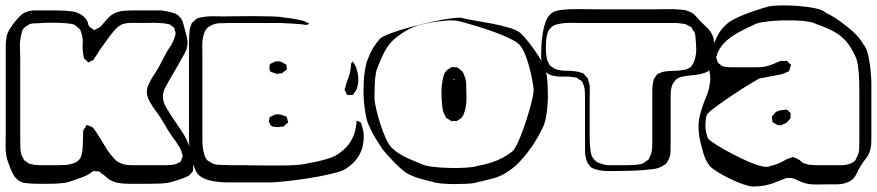

<svg xmlns="http://www.w3.org/2000/svg" viewBox="-29 -604 3206 702"><path d="M596 62Q581 66 559.5 67Q538 68 516 68Q494 68 479 68Q460 68 439.5 68Q419 68 399 64Q391 62 383 58.5Q375 55 367 50Q361 45 355 39.5Q349 34 342 30Q341 28 338 26Q335 24 333 23Q331 22 327 22.5Q323 23 320 22Q319 22 316.5 21.5Q314 21 312 22Q310 23 307.5 24.5Q305 26 303 28Q299 30 295 33Q291 36 286 38Q273 44 259.5 48.5Q246 53 232 58Q217 64 194.5 66Q172 68 149 68Q126 68 111 68Q89 68 65.5 65.5Q42 63 27 45Q22 39 18 31Q14 23 11 16Q6 3 1 -10Q-4 -23 -6 -36Q-9 -55 -8.5 -74.5Q-8 -94 -8 -113V-414Q-8 -426 -8 -438.5Q-8 -451 -6 -462Q-4 -481 5.5 -496Q15 -511 26 -525Q35 -536 45.5 -546.5Q56 -557 69 -561Q83 -566 99 -566Q115 -566 130 -566Q149 -566 168.5 -566Q188 -566 207 -565Q220 -564 233.5 -562.5Q247 -561 259 -555Q269 -551 277 -543.5Q285 -536 290 -527Q292 -523 293 -517Q294 -511 298 -507Q301 -503 309 -499Q310 -498 312 -496Q314 -494 315 -494Q316 -494 320 -496Q322 -498 325 -499Q328 -500 330 -501Q335 -503 338.5 -507Q342 -511 346 -515Q354 -524 362 -533.5Q370 -543 380 -550Q400 -563 424 -564.5Q448 -566 470 -566H534Q544 -566 553.5 -566Q563 -566 572 -564Q587 -562 603 -557.5Q619 -553 629 -541Q637 -532 640 -521Q643 -510 646 -499Q650 -484 654 -468.5Q658 -453 656 -437Q654 -424 647 -410.5Q640 -397 632 -384Q622 -365 611 -347Q600 -329 589 -309Q582 -297 575 -283.5Q568 -270 567 -256Q565 -234 577.5 -213Q590 -192 601 -175Q616 -153 632 -129.5Q648 -106 658 -83Q662 -74 664.5 -64Q667 -54 669 -44Q672 -31 675.5 -17.5Q679 -4 677 9Q677 12 677 16Q677 20 676 23Q675 24 674 24.5Q673 25 672 27Q669 30 666 33.5Q663 37 660 39Q657 41 652.5 42.5Q648 44 645 46Q634 50 622 54Q610 58 596 62ZM611 -91Q593 -114 575 -145.5Q557 -177 540 -199Q530 -213 520 -229.5Q510 -246 508 -264Q507 -281 515.5 -298Q524 -315 533 -329Q549 -352 565 -384.5Q581 -417 597 -439Q607 -457 611 -472Q613 -478 613 -483Q613 -485 612 -488.5Q611 -492 610 -494Q609 -496 609 -499Q609 -502 607 -503Q606 -504 604 -505.5Q602 -507 600 -508Q598 -510 595.5 -512Q593 -514 590 -515Q588 -516 585 -516Q582 -516 580 -517Q573 -519 566 -519Q559 -519 551 -520Q537 -521 523 -520.5Q509 -520 495 -520Q477 -520 457.5 -520.5Q438 -521 420 -516Q405 -511 389 -492.5Q373 -474 358.5 -453Q344 -432 333 -417Q326 -404 318 -394Q317 -392 315.5 -389.5Q314 -387 312 -385Q311 -384 308.5 -383Q306 -382 304 -381Q303 -380 299 -378Q295 -376 293 -376Q292 -377 290 -379.5Q288 -382 286 -383Q285 -385 282 -387Q279 -389 278 -391Q277 -394 276.5 -399Q276 -404 275 -407Q272 -427 273.5 -447.5Q275 -468 267 -487Q266 -489 265.5 -492Q265 -495 263 -497L257 -502Q254 -504 251.5 -507Q249 -510 246 -512Q239 -516 230 -517Q221 -518 213 -519Q191 -521 161.5 -521Q132 -521 109 -519Q102 -519 93.5 -518.5Q85 -518 78 -515Q76 -514 73.5 -512.5Q71 -511 69 -509Q67 -508 64.5 -506.5Q62 -505 60 -503Q53 -496 51 -487Q49 -478 47 -470Q43 -450 44 -428.5Q45 -407 45 -387V-96Q45 -79 45.5 -61.5Q46 -44 54 -28Q56 -26 57 -23Q58 -20 59 -18Q61 -17 63 -16Q65 -15 66 -14Q71 -9 77 -6Q88 -3 98 -1Q110 0 123 0Q136 0 148 0Q165 0 182 0Q199 0 215 -1Q228 -3 241 -7.5Q254 -12 262 -22Q267 -28 269 -36.5Q271 -45 272 -52Q274 -68 274 -83.5Q274 -99 275 -114Q275 -117 275 -121Q275 -125 276 -128Q277 -131 279.5 -134Q282 -137 284 -140Q284 -143 288 -147Q290 -147 294 -145Q298 -143 299 -143Q301 -142 304.5 -141Q308 -140 309 -138Q311 -137 312.5 -135.5Q314 -134 315 -132Q319 -127 322.5 -121.5Q326 -116 329 -111Q338 -98 346 -84Q354 -70 363 -56Q374 -40 387.5 -25Q401 -10 420 -4Q435 0 451 0Q467 0 482 0H575Q586 0 598 -1Q610 -2 620 -7Q622 -9 625.5 -10Q629 -11 631 -13Q633 -15 633.5 -18Q634 -21 635 -23Q636 -25 637.5 -28Q639 -31 639 -33Q639 -35 638 -38.5Q637 -42 636 -44Q633 -57 626 -68Q619 -79 611 -91Z M1294 -145Q1297 -136 1299 -126.5Q1301 -117 1301 -107Q1301 -97 1300 -87.5Q1299 -78 1297 -68Q1284 -20 1241 9Q1232 18 1203.5 26Q1175 34 1138 41Q1101 48 1063.5 53Q1026 58 997.5 60.5Q969 63 960 63H806Q791 63 769.5 61Q748 59 727 52.5Q706 46 693 31Q686 21 681.5 8.5Q677 -4 674 -16Q671 -30 668 -44Q665 -58 663 -72Q662 -83 662 -94.5Q662 -106 662 -117V-400Q662 -422 662 -444Q662 -466 664 -488Q664 -498 669 -511L672 -519Q674 -522 677.5 -524.5Q681 -527 683 -529Q685 -531 686.5 -532.5Q688 -534 689 -535Q696 -539 705.5 -540.5Q715 -542 722 -543Q738 -545 754 -544.5Q770 -544 786 -544Q797 -544 828.5 -544.5Q860 -545 897 -545Q934 -545 965.5 -544Q997 -543 1008 -540Q1043 -537 1079 -528Q1084 -527 1088 -524.5Q1092 -522 1096 -520Q1101 -520 1101 -518Q1101 -517 1099.5 -516.5Q1098 -516 1097 -515Q1093 -512 1087.5 -513Q1082 -514 1076 -515Q1056 -517 1036 -518Q1016 -519 996 -520Q985 -520 959 -520Q933 -520 902.5 -520Q872 -520 846 -520Q820 -520 809 -520Q791 -520 772.5 -519Q754 -518 738 -508Q736 -507 733.5 -505.5Q731 -504 729 -502Q723 -496 719.5 -487.5Q716 -479 714 -471Q710 -452 710.5 -432.5Q711 -413 711 -394V-124Q711 -106 711 -87Q711 -68 715 -50Q717 -42 720 -33Q723 -24 730 -17L737 -13Q743 -9 750 -5Q756 -3 764 -2Q772 -1 779 -1Q798 0 817.5 0Q837 0 856 0Q865 0 887.5 0.5Q910 1 939.5 1Q969 1 998.5 1Q1028 1 1050.5 -0.5Q1073 -2 1082 -4Q1097 -7 1123.5 -12Q1150 -17 1176.5 -26Q1203 -35 1218 -49Q1254 -75 1268 -120Q1270 -128 1271.5 -136Q1273 -144 1274 -152Q1274 -157 1275 -160Q1275 -163 1275 -163Q1276 -163 1276.5 -162.5Q1277 -162 1278 -162Q1280 -161 1283 -160Q1286 -159 1288 -157Q1291 -156 1292 -152.5Q1293 -149 1294 -145ZM971 -338Q969 -339 966 -339.5Q963 -340 961 -341Q958 -344 956 -353Q956 -355 956.5 -361Q957 -367 958 -369Q959 -371 962.5 -372Q966 -373 967 -374Q969 -375 972 -376.5Q975 -378 977 -379Q981 -380 987.5 -380Q994 -380 998 -378Q1002 -378 1007 -373Q1009 -372 1012.5 -371Q1016 -370 1017 -368Q1019 -367 1018.5 -362Q1018 -357 1019 -355Q1019 -354 1020 -352.5Q1021 -351 1020 -350Q1019 -349 1018 -348.5Q1017 -348 1016 -347Q1013 -345 1009.5 -342Q1006 -339 1003 -337Q1002 -336 999.5 -336Q997 -336 995 -336Q987 -334 982 -334Q979 -335 976 -336Q973 -337 971 -338ZM1240 -257Q1239 -258 1238 -261Q1237 -264 1236 -265Q1235 -267 1233.5 -270Q1232 -273 1231 -276Q1231 -278 1232 -281Q1233 -284 1234 -286Q1237 -300 1242 -312Q1247 -324 1250 -337Q1252 -345 1253 -354Q1254 -363 1255 -373Q1256 -373 1258 -376Q1260 -379 1260 -379Q1261 -379 1262.5 -376Q1264 -373 1265 -373Q1273 -361 1275 -351Q1280 -336 1281 -320Q1282 -304 1278 -288Q1277 -284 1275.5 -279.5Q1274 -275 1271 -271Q1269 -268 1266 -263.5Q1263 -259 1261 -257Q1259 -256 1255 -256.5Q1251 -257 1249 -257Q1248 -257 1244.5 -256.5Q1241 -256 1240 -257ZM954 -159Q954 -162 956 -170Q956 -175 957 -175Q958 -177 961.5 -178Q965 -179 967 -180Q969 -182 972 -183.5Q975 -185 977 -185Q985 -187 993.5 -185.5Q1002 -184 1009 -181Q1011 -180 1014 -179.5Q1017 -179 1018 -177Q1020 -176 1021 -170.5Q1022 -165 1023 -162Q1023 -161 1024 -159.5Q1025 -158 1024 -156Q1024 -155 1020 -153Q1018 -151 1014.5 -147.5Q1011 -144 1008 -142Q1007 -141 1004.5 -141Q1002 -141 1000 -141Q993 -140 988 -139.5Q983 -139 976 -140Q974 -141 971 -141Q968 -141 966 -142Q962 -144 959 -149Q956 -154 954 -159Z M1974 -262Q1975 -240 1971.5 -205Q1968 -170 1959 -145Q1949 -123 1934 -97Q1919 -71 1901 -48Q1885 -27 1866.5 -8Q1848 11 1825 25Q1803 41 1768 50Q1733 59 1710 64Q1699 67 1677.5 68Q1656 69 1631.5 69Q1607 69 1585.5 67Q1564 65 1553 61Q1531 56 1505 48.5Q1479 41 1456 28Q1434 12 1410.5 -12.5Q1387 -37 1369 -59Q1356 -79 1343 -100Q1330 -121 1321 -143Q1313 -158 1308.5 -182Q1304 -206 1302 -229.5Q1300 -253 1300 -268Q1300 -283 1301 -305Q1302 -327 1305.5 -349Q1309 -371 1315 -386Q1320 -398 1325.5 -410.5Q1331 -423 1338 -433Q1343 -441 1348.5 -448Q1354 -455 1360 -462Q1369 -471 1400 -482.5Q1431 -494 1472 -505Q1513 -516 1554 -525Q1595 -534 1626 -537.5Q1657 -541 1666 -537Q1677 -534 1706.5 -529Q1736 -524 1770.5 -517.5Q1805 -511 1834.5 -502Q1864 -493 1875 -482Q1890 -468 1908 -444.5Q1926 -421 1941 -397.5Q1956 -374 1963 -359Q1970 -337 1972 -311Q1974 -285 1974 -262ZM1845 -51Q1854 -60 1864.5 -83Q1875 -106 1885.5 -135.5Q1896 -165 1904.5 -194Q1913 -223 1918 -246Q1923 -269 1922 -278Q1921 -289 1917 -311.5Q1913 -334 1906 -360Q1899 -386 1889.5 -408.5Q1880 -431 1869 -442Q1860 -451 1836.5 -462.5Q1813 -474 1782 -485.5Q1751 -497 1720 -506.5Q1689 -516 1665.5 -522.5Q1642 -529 1633 -529Q1617 -530 1600.5 -528.5Q1584 -527 1567 -525Q1545 -522 1516 -515.5Q1487 -509 1462 -495Q1447 -487 1433.5 -477.5Q1420 -468 1407 -456Q1385 -434 1369 -399Q1353 -364 1346 -341Q1342 -319 1341 -291.5Q1340 -264 1340 -241Q1341 -230 1346.5 -205.5Q1352 -181 1361 -152.5Q1370 -124 1381 -99.5Q1392 -75 1403 -64Q1426 -42 1457.5 -27.5Q1489 -13 1511 -5Q1522 2 1550.5 5.5Q1579 9 1613 10Q1647 11 1675.5 9Q1704 7 1715 3Q1738 -1 1761.5 -8Q1785 -15 1807 -26Q1829 -38 1845 -51ZM1670 -324Q1675 -311 1675.5 -297Q1676 -283 1676 -269Q1677 -254 1676.5 -238.5Q1676 -223 1673 -208Q1671 -200 1668 -190.5Q1665 -181 1659 -174Q1656 -171 1650.5 -167.5Q1645 -164 1642 -162Q1640 -161 1636.5 -161.5Q1633 -162 1630 -162Q1629 -162 1626 -161.5Q1623 -161 1621 -161Q1620 -162 1618 -163.5Q1616 -165 1614 -166L1604 -172Q1601 -175 1598.5 -180.5Q1596 -186 1594 -190Q1590 -198 1589 -207.5Q1588 -217 1587 -225Q1585 -246 1585 -267.5Q1585 -289 1589 -309Q1591 -320 1594 -330Q1597 -340 1607 -349Q1611 -351 1615.5 -354.5Q1620 -358 1624 -359L1632 -358Q1635 -358 1638.5 -358Q1642 -358 1644 -357Q1646 -356 1647.5 -354.5Q1649 -353 1650 -352Q1653 -350 1656 -347.5Q1659 -345 1661 -343Q1664 -339 1666.5 -333.5Q1669 -328 1670 -324ZM1633 -311Q1635 -311 1635 -310Q1635 -311 1632 -313.5Q1629 -316 1629 -316Q1626 -316 1629 -313Q1631 -313 1633 -311Z M2581 -384Q2579 -375 2576.5 -365.5Q2574 -356 2566 -348Q2560 -342 2551.5 -339Q2543 -336 2535 -334Q2520 -330 2504.5 -329Q2489 -328 2473 -325Q2466 -324 2457.5 -321.5Q2449 -319 2444 -314Q2441 -312 2439 -308.5Q2437 -305 2435 -303Q2431 -299 2430 -296Q2429 -294 2428 -290.5Q2427 -287 2426 -284Q2423 -271 2423 -256.5Q2423 -242 2423 -228V-87Q2423 -69 2422.5 -49Q2422 -29 2411 -13Q2410 -11 2408.5 -8.5Q2407 -6 2405 -4Q2403 -2 2400 -1Q2397 0 2395 2Q2379 12 2360.5 14Q2342 16 2324 18Q2282 21 2241 21Q2222 21 2202.5 21.5Q2183 22 2164 19Q2156 17 2147 14.5Q2138 12 2131 7Q2129 5 2127.5 2.5Q2126 0 2124 -2Q2123 -4 2121 -6Q2119 -8 2118 -10Q2117 -13 2116 -17Q2115 -21 2114 -24Q2110 -37 2110 -50.5Q2110 -64 2110 -77V-237Q2110 -251 2109.5 -266.5Q2109 -282 2104 -295Q2103 -297 2101.5 -301Q2100 -305 2098 -307Q2097 -309 2094 -310.5Q2091 -312 2089 -313L2080 -320Q2077 -321 2073.5 -321Q2070 -321 2067 -322Q2049 -325 2030.5 -324Q2012 -323 1994 -327Q1982 -329 1973 -336Q1966 -341 1961.5 -349Q1957 -357 1955 -364Q1949 -384 1949.5 -406Q1950 -428 1951 -447Q1952 -455 1953 -463.5Q1954 -472 1955 -480Q1958 -501 1965.5 -523.5Q1973 -546 1992 -559Q1994 -561 1997 -561.5Q2000 -562 2002 -563Q2013 -567 2025 -568Q2037 -569 2049 -570Q2072 -571 2106.5 -570.5Q2141 -570 2163 -570H2371Q2389 -570 2407 -570.5Q2425 -571 2443 -570Q2452 -569 2461.5 -568.5Q2471 -568 2480 -566Q2489 -563 2501 -557Q2510 -551 2517.5 -542.5Q2525 -534 2532 -526Q2543 -515 2555.5 -503.5Q2568 -492 2575 -477Q2579 -470 2580 -462Q2581 -454 2582 -446Q2583 -431 2583 -416Q2583 -401 2581 -384ZM2514 -466Q2513 -471 2513 -475.5Q2513 -480 2511 -484Q2510 -487 2507.5 -490Q2505 -493 2503 -496Q2501 -502 2499 -504Q2498 -506 2495.5 -506.5Q2493 -507 2491 -508Q2488 -510 2485 -512Q2482 -514 2478 -515Q2474 -517 2470 -517Q2466 -517 2461 -518Q2451 -520 2441 -520Q2431 -520 2421 -520H2096Q2078 -520 2059.5 -520.5Q2041 -521 2022 -518Q2015 -517 2005.5 -514.5Q1996 -512 1990 -507Q1988 -506 1986 -503.5Q1984 -501 1982 -499L1975 -490Q1974 -488 1973.5 -484.5Q1973 -481 1972 -479Q1969 -468 1968 -456.5Q1967 -445 1967 -434Q1967 -427 1967 -420Q1967 -413 1968 -405Q1969 -399 1970 -392Q1971 -385 1974 -379Q1976 -376 1978 -371.5Q1980 -367 1982 -364Q1984 -363 1986.5 -361.5Q1989 -360 1991 -358Q1993 -357 1995.5 -355Q1998 -353 2000 -352Q2002 -351 2005 -350.5Q2008 -350 2010 -349Q2021 -346 2032.5 -345.5Q2044 -345 2055 -345Q2066 -344 2076 -343Q2086 -342 2096 -338Q2098 -337 2100.5 -337Q2103 -337 2104 -335Q2106 -334 2108.5 -330.5Q2111 -327 2113 -325L2119 -319Q2121 -317 2121.5 -313Q2122 -309 2123 -306Q2128 -293 2127.5 -277.5Q2127 -262 2127 -248V-98Q2127 -76 2130.5 -50Q2134 -24 2156 -10Q2158 -9 2161.5 -8Q2165 -7 2168 -6Q2183 0 2200.5 0Q2218 0 2234 0Q2248 0 2263 0Q2278 0 2292 -1Q2300 -2 2308.5 -3Q2317 -4 2324 -8Q2327 -9 2331 -13Q2333 -15 2337 -17Q2341 -19 2342 -21Q2344 -23 2345 -26Q2346 -29 2347 -31Q2355 -46 2355.5 -64Q2356 -82 2356 -98V-245Q2356 -259 2356 -274.5Q2356 -290 2359 -304L2362 -316Q2364 -318 2365.5 -320Q2367 -322 2368 -324Q2370 -326 2371.5 -329Q2373 -332 2375 -333Q2377 -336 2382 -336Q2393 -342 2405 -343Q2420 -345 2435.5 -345Q2451 -345 2466 -348Q2471 -348 2479 -350Q2483 -352 2488.5 -354.5Q2494 -357 2497 -360Q2500 -363 2502 -367Q2509 -377 2512 -389Q2517 -407 2516.5 -426.5Q2516 -446 2514 -466Z M2788 69Q2772 74 2755 76Q2738 78 2721 78Q2710 77 2689 70Q2668 63 2644 51.5Q2620 40 2599 27.5Q2578 15 2567 4Q2551 -16 2543.5 -41.5Q2536 -67 2531 -89Q2525 -115 2525 -143Q2525 -166 2533 -193.5Q2541 -221 2550 -243Q2555 -254 2559 -266Q2563 -278 2565 -291Q2570 -313 2566.5 -334Q2563 -355 2564 -377Q2565 -391 2568.5 -404.5Q2572 -418 2576 -431Q2584 -454 2595.5 -475.5Q2607 -497 2626 -514Q2637 -525 2658 -535.5Q2679 -546 2703 -555Q2727 -564 2748 -570.5Q2769 -577 2780 -580Q2791 -583 2820.5 -584Q2850 -585 2885.5 -582.5Q2921 -580 2950.5 -574Q2980 -568 2991 -557Q3010 -548 3027.5 -536.5Q3045 -525 3061 -512Q3080 -498 3097.5 -481Q3115 -464 3127 -443Q3140 -428 3146 -399.5Q3152 -371 3154.5 -342.5Q3157 -314 3157 -299V-108Q3157 -94 3156.5 -79Q3156 -64 3151 -50Q3146 -35 3135.5 -22.5Q3125 -10 3117 4Q3109 17 3102 32.5Q3095 48 3081 57Q3077 60 3071 62Q3065 64 3060 66Q3047 70 3031 70Q3015 70 3001 70Q2979 70 2956 70.5Q2933 71 2911 65Q2896 60 2881.5 52.5Q2867 45 2850 47Q2846 47 2843 48Q2840 49 2837 51Q2824 55 2812.5 60Q2801 65 2788 69ZM3096 -403Q3089 -417 3081 -430.5Q3073 -444 3062 -456Q3041 -479 3009.5 -494Q2978 -509 2955 -516Q2946 -522 2923 -525.5Q2900 -529 2870.5 -529.5Q2841 -530 2811.5 -528.5Q2782 -527 2759 -523Q2736 -519 2727 -513Q2705 -504 2671 -485.5Q2637 -467 2616 -444Q2609 -436 2603 -426.5Q2597 -417 2593 -406Q2593 -404 2592 -401Q2591 -398 2590 -396Q2590 -392 2591.5 -388Q2593 -384 2594 -381Q2594 -380 2594.5 -378Q2595 -376 2599 -372Q2602 -370 2605.5 -367Q2609 -364 2612 -362Q2618 -360 2626.5 -359.5Q2635 -359 2641 -358H2704Q2719 -358 2734.5 -358Q2750 -358 2765 -360Q2775 -362 2784.5 -365Q2794 -368 2803 -372Q2808 -374 2814.5 -377Q2821 -380 2826 -381Q2828 -382 2831 -381.5Q2834 -381 2837 -381Q2839 -381 2842.5 -381.5Q2846 -382 2848 -381Q2853 -379 2855 -374Q2857 -373 2860 -370.5Q2863 -368 2863 -366Q2863 -365 2862 -362.5Q2861 -360 2860 -358Q2859 -356 2858.5 -351.5Q2858 -347 2856 -345Q2854 -342 2849 -340.5Q2844 -339 2841 -337Q2833 -333 2823.5 -331.5Q2814 -330 2806 -328Q2791 -325 2776 -322.5Q2761 -320 2747 -317Q2736 -311 2708 -294Q2680 -277 2648 -255.5Q2616 -234 2589.5 -214.5Q2563 -195 2555 -184Q2552 -175 2551.5 -165.5Q2551 -156 2550 -146Q2550 -122 2560 -97Q2569 -88 2592 -73.5Q2615 -59 2644.5 -43.5Q2674 -28 2703 -15Q2732 -2 2755 3.5Q2778 9 2787 3Q2800 0 2812.5 -4.5Q2825 -9 2837 -16Q2843 -20 2849 -22.5Q2855 -25 2862 -27Q2864 -28 2866.5 -29Q2869 -30 2870 -30Q2872 -30 2874 -28.5Q2876 -27 2877 -27Q2881 -26 2884 -24.5Q2887 -23 2890 -21Q2895 -19 2899 -15Q2903 -11 2907 -8Q2912 -7 2917.5 -5Q2923 -3 2927 -2Q2936 -1 2945 -0.5Q2954 0 2962 0H3018Q3032 0 3048 0Q3064 0 3077 -5Q3086 -7 3096 -15Q3099 -18 3101 -24Q3112 -41 3112.5 -61.5Q3113 -82 3113 -101V-261Q3113 -276 3112.5 -303.5Q3112 -331 3108.5 -359Q3105 -387 3096 -403ZM2812 -148 2801 -154Q2800 -155 2798.5 -155.5Q2797 -156 2796 -157Q2795 -159 2795 -162.5Q2795 -166 2794 -168L2793 -177Q2794 -179 2796 -181Q2798 -183 2799 -184Q2803 -190 2806 -193Q2813 -198 2821.5 -200Q2830 -202 2837 -202Q2839 -202 2842.5 -203Q2846 -204 2847 -203Q2850 -202 2853 -199Q2856 -196 2858 -194Q2859 -193 2860 -192.5Q2861 -192 2862 -190Q2863 -188 2861 -184Q2861 -182 2861.5 -177.5Q2862 -173 2860 -170Q2859 -169 2857 -166.5Q2855 -164 2853 -162L2846 -154Q2843 -153 2839.5 -152Q2836 -151 2833 -149Q2831 -148 2829 -147Q2827 -146 2825 -146Q2821 -145 2812 -148Z"/></svg>

Font: Rubik Vinyl
Style: Regular
Weight: 400
Designer: Hubert and Fischer, NaN
Foundry: Hubert and Fischer, NaN
Version: Version 2.200